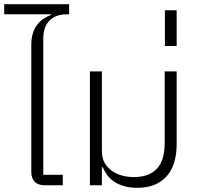

<svg xmlns="http://www.w3.org/2000/svg" viewBox="-25 -882 943 914"><path d="M188 0Q156 0 140 -17Q124 -34 124 -63V-669Q124 -700 131.5 -723.5Q139 -747 152 -764Q165 -781 182 -792.5Q199 -804 218 -811V-814H-5V-862H304V-814H294Q240 -814 210.5 -784Q181 -754 181 -698V-50H274V0Z M629 12Q593 12 565.5 4Q538 -4 518 -17.5Q498 -31 485 -49Q472 -67 464 -86H460V0H403V-542H460V-162Q460 -130 473 -107Q486 -84 507 -69Q528 -54 555.5 -46.5Q583 -39 612 -39Q684 -39 721.5 -78.5Q759 -118 759 -203V-542H816V-196Q816 -95 767 -41.5Q718 12 629 12Z M760 -833H816V-663H760Z"/></svg>

Font: IBM Plex Sans Thai Light
Style: Regular
Weight: 300
Designer: Mike Abbink, Paul van der Laan, Pieter van Rosmalen, Ben Mitchell, Mark Frömberg
Foundry: Bold Monday
Version: Version 1.2